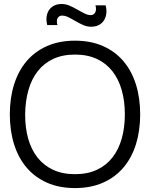

<svg xmlns="http://www.w3.org/2000/svg" viewBox="-20 -942 763 977"><path d="M361.7 15Q442.3 15 504.2 -12.5Q566.2 -40 608.2 -89.5Q650.2 -139 671.8 -208Q693.3 -277 693.3 -360Q693.3 -443 671.8 -512Q650.2 -581 608.2 -630.5Q566.2 -680 504.2 -707.5Q442.3 -735 361.7 -735Q281 -735 219.1 -707.5Q157.2 -680 115.2 -630.5Q73.2 -581 51.6 -512Q30 -443 30 -360Q30 -277 51.6 -208Q73.2 -139 115.2 -89.5Q157.2 -40 219.1 -12.5Q281 15 361.7 15ZM361.7 -55.7Q298.2 -55.7 250.5 -77.8Q202.8 -100 171 -140.2Q139.2 -180.5 123.4 -236.6Q107.7 -292.7 108 -360Q108.7 -427.5 124.6 -483.5Q140.5 -539.5 172 -579.8Q203.5 -620 250.8 -642.2Q298.2 -664.3 361.7 -664.3Q425.2 -664.3 472.7 -642.2Q520.2 -620 551.8 -579.8Q583.5 -539.5 599.4 -483.5Q615.3 -427.5 615.3 -360Q615.3 -292.7 599.4 -236.6Q583.5 -180.5 551.8 -140.2Q520.2 -100 472.7 -77.8Q425.2 -55.7 361.7 -55.7ZM444 -806Q423.7 -806 404.1 -814.2Q384.5 -822.5 357.8 -838.3Q336.3 -850.8 322.8 -856.8Q309.2 -862.7 297 -862.7Q284.7 -862.7 277.7 -855.6Q270.7 -848.5 269.6 -837.3Q268.5 -826.2 272.3 -814.3H220.3Q212.8 -844 219.4 -868.5Q226 -893 245.3 -907.3Q264.7 -921.7 293.3 -921.7Q314 -921.7 333.6 -913.4Q353.2 -905.2 380.5 -889.3Q402.3 -876.8 415.6 -870.9Q428.8 -865 441 -865Q458 -865 464.9 -879.6Q471.8 -894.2 465.7 -914.7H517.7Q525.2 -885.3 518.6 -860.3Q512 -835.3 492.7 -820.7Q473.3 -806 444 -806Z"/></svg>

Font: Vela Sans GX ExtLt
Style: Regular
Weight: 200
Designer: Principal design: Mikhail Sharanda - project Manrope.
Design modification: Ravid Balaliev
Foundry: Mikhail Sharanda
Version: Version 1.001